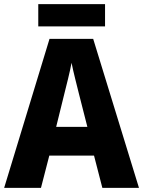

<svg xmlns="http://www.w3.org/2000/svg" viewBox="-20 -903 688 923"><path d="M485 -883H164V-776H485ZM472 0H648L428 -716H218L0 0H177L217 -155H432ZM360 -450 400 -293H250L289 -451C298 -487 317 -561 324 -601C332 -559 350 -491 360 -450Z"/></svg>

Font: Noto Sans Gujarati UI SemiCondensed ExtraBold
Style: Regular
Weight: 800
Width: 4
Designer: Jelle Bosma - Monotype Design Team, Universal Thirst
Foundry: Monotype Imaging Inc.
Version: Version 2.106